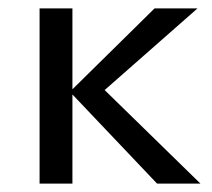

<svg xmlns="http://www.w3.org/2000/svg" viewBox="-20 -436 503 456"><path d="M353 0 146 -218 347 -416H449L200 -197V-250L456 0ZM74 0V-416H152V0Z"/></svg>

Font: Ysabeau Office Medium
Style: Regular
Weight: 500
Designer: Christian Thalmann (Catharsis Fonts)
Version: Version 2.001;gftools[0.9.30]; featfreeze: tnum,lnum,ss02